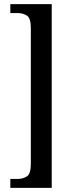

<svg xmlns="http://www.w3.org/2000/svg" viewBox="-20 -780 349 928"><path d="M30 128V85H64Q91 85 110 72.5Q129 60 129 13V-645Q129 -692 110 -704.5Q91 -717 64 -717H30V-760H230V128Z"/></svg>

Font: Noto Serif Myanmar ExtraCondensed Medium
Style: Regular
Weight: 500
Width: 2
Designer: Ben Mitchell and the Monotype Design Team
Foundry: Monotype Imaging Inc.
Version: Version 2.106; ttfautohint (v1.8.4.7-5d5b)